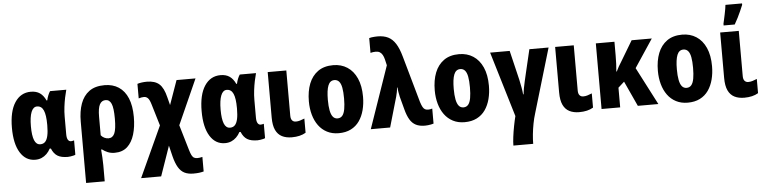

<svg xmlns="http://www.w3.org/2000/svg" viewBox="-54 -1069 6389 1603"><g transform="rotate(-5 3140.5 -268.0)"><path d="M259 -115Q284 -115 299.5 -131Q315 -147 322.5 -181Q330 -215 330 -267V-273Q330 -354 313 -393Q296 -432 258 -432Q226 -432 209.5 -390.5Q193 -349 193 -271Q193 -193 209 -154Q225 -115 259 -115ZM206 10Q126 10 80 -64Q34 -138 34 -272Q34 -410 83 -484.5Q132 -559 217 -559Q263 -559 293 -538Q323 -517 342 -475H348Q353 -498 361 -517.5Q369 -537 378 -550H514Q506 -522 498.5 -485.5Q491 -449 486 -408.5Q481 -368 481 -328V-179Q481 -148 490.5 -133Q500 -118 516 -118Q523 -118 530 -120Q537 -122 542 -123V-3Q539 0 526.5 3Q514 6 500.5 8Q487 10 478 10Q423 10 392 -9Q361 -28 343 -72H333Q320 -47 301 -28.5Q282 -10 258.5 0Q235 10 206 10Z M1056 -274Q1056 -192 1036.5 -127.5Q1017 -63 976.5 -26.5Q936 10 871 10Q840 10 814 -0.5Q788 -11 768 -27H760Q763 6 765 41.5Q767 77 767 105V240H611V-274Q611 -360 634 -424Q657 -488 706 -524Q755 -560 835 -560Q904 -560 953.5 -527.5Q1003 -495 1029.5 -431.5Q1056 -368 1056 -274ZM833 -435Q800 -435 783.5 -404Q767 -373 767 -301V-146Q779 -131 796 -123Q813 -115 830 -115Q865 -115 881 -150.5Q897 -186 897 -274Q897 -363 881.5 -399Q866 -435 833 -435Z M1190 -558Q1257 -558 1293.5 -525.5Q1330 -493 1349 -413L1366 -347L1438 -550H1597L1428 -172L1490 38Q1499 69 1507.5 85.5Q1516 102 1527.5 108Q1539 114 1555 114Q1565 114 1574.5 112.5Q1584 111 1597 108V230Q1578 235 1558.5 237.5Q1539 240 1510 240Q1467 240 1436.5 225Q1406 210 1385 175Q1364 140 1349 81L1327 -10L1240 240H1072L1267 -185L1213 -365Q1201 -406 1187 -419.5Q1173 -433 1155 -433Q1145 -433 1133.5 -431Q1122 -429 1110 -425V-547Q1125 -552 1146 -555Q1167 -558 1190 -558Z M1849 -115Q1874 -115 1889.5 -131Q1905 -147 1912.5 -181Q1920 -215 1920 -267V-273Q1920 -354 1903 -393Q1886 -432 1848 -432Q1816 -432 1799.5 -390.5Q1783 -349 1783 -271Q1783 -193 1799 -154Q1815 -115 1849 -115ZM1796 10Q1716 10 1670 -64Q1624 -138 1624 -272Q1624 -410 1673 -484.5Q1722 -559 1807 -559Q1853 -559 1883 -538Q1913 -517 1932 -475H1938Q1943 -498 1951 -517.5Q1959 -537 1968 -550H2104Q2096 -522 2088.5 -485.5Q2081 -449 2076 -408.5Q2071 -368 2071 -328V-179Q2071 -148 2080.5 -133Q2090 -118 2106 -118Q2113 -118 2120 -120Q2127 -122 2132 -123V-3Q2129 0 2116.5 3Q2104 6 2090.5 8Q2077 10 2068 10Q2013 10 1982 -9Q1951 -28 1933 -72H1923Q1910 -47 1891 -28.5Q1872 -10 1848.5 0Q1825 10 1796 10Z M2358 -171Q2358 -144 2369.5 -131Q2381 -118 2400 -118Q2419 -118 2436 -123.5Q2453 -129 2473 -137V-18Q2450 -4 2420.5 3Q2391 10 2356 10Q2308 10 2273.5 -7.5Q2239 -25 2220.5 -64Q2202 -103 2202 -169V-550H2358Z M2977 -276Q2977 -217 2963.5 -165Q2950 -113 2922.5 -73.5Q2895 -34 2851.5 -12Q2808 10 2749 10Q2694 10 2651.5 -12Q2609 -34 2580.5 -73Q2552 -112 2537.5 -164Q2523 -216 2523 -276Q2523 -361 2548 -424.5Q2573 -488 2623.5 -524Q2674 -560 2751 -560Q2818 -560 2869 -527Q2920 -494 2948.5 -430.5Q2977 -367 2977 -276ZM2682 -275Q2682 -222 2689 -186Q2696 -150 2711 -132Q2726 -114 2750 -114Q2775 -114 2790 -132Q2805 -150 2811.5 -186.5Q2818 -223 2818 -276Q2818 -330 2811.5 -365Q2805 -400 2790 -417.5Q2775 -435 2750 -435Q2714 -435 2698 -395.5Q2682 -356 2682 -275Z M3018 0 3198 -520 3186 -571Q3181 -592 3172 -608Q3163 -624 3149.5 -632.5Q3136 -641 3116 -641Q3105 -641 3093 -639.5Q3081 -638 3071 -635V-759Q3080 -762 3091.5 -763.5Q3103 -765 3116 -766Q3129 -767 3141 -767Q3193 -767 3229.5 -749Q3266 -731 3292 -690Q3318 -649 3337 -580L3447 -190Q3456 -162 3464.5 -147Q3473 -132 3484 -126.5Q3495 -121 3509 -121Q3518 -121 3526.5 -122.5Q3535 -124 3544 -127V-1Q3536 2 3523 4.5Q3510 7 3496.5 8.5Q3483 10 3471 10Q3426 10 3395.5 -5.5Q3365 -21 3345 -54.5Q3325 -88 3311 -142L3283 -247Q3281 -257 3279 -267Q3277 -277 3275 -287.5Q3273 -298 3272 -307.5Q3271 -317 3270 -327H3266Q3265 -307 3261 -287.5Q3257 -268 3253 -253L3180 0Z M4032 -276Q4032 -217 4018.5 -165Q4005 -113 3977.5 -73.5Q3950 -34 3906.5 -12Q3863 10 3804 10Q3749 10 3706.5 -12Q3664 -34 3635.5 -73Q3607 -112 3592.5 -164Q3578 -216 3578 -276Q3578 -361 3603 -424.5Q3628 -488 3678.5 -524Q3729 -560 3806 -560Q3873 -560 3924 -527Q3975 -494 4003.5 -430.5Q4032 -367 4032 -276ZM3737 -275Q3737 -222 3744 -186Q3751 -150 3766 -132Q3781 -114 3805 -114Q3830 -114 3845 -132Q3860 -150 3866.5 -186.5Q3873 -223 3873 -276Q3873 -330 3866.5 -365Q3860 -400 3845 -417.5Q3830 -435 3805 -435Q3769 -435 3753 -395.5Q3737 -356 3737 -275Z M4396 -11Q4384 27 4375.5 71.5Q4367 116 4362.5 160Q4358 204 4358 240H4192Q4192 211 4197.5 167.5Q4203 124 4212 77.5Q4221 31 4230 -4L4066 -550H4230L4275 -362Q4283 -333 4289.5 -301Q4296 -269 4302 -238Q4308 -207 4310 -179H4314Q4316 -201 4321 -228.5Q4326 -256 4333.5 -288Q4341 -320 4349 -355L4395 -550H4556Z M4767 -171Q4767 -144 4778.5 -131Q4790 -118 4809 -118Q4828 -118 4845 -123.5Q4862 -129 4882 -137V-18Q4859 -4 4829.5 3Q4800 10 4765 10Q4717 10 4682.5 -7.5Q4648 -25 4629.5 -64Q4611 -103 4611 -169V-550H4767Z M5421 -550 5265 -315 5428 0H5256L5159 -211L5108 -165V0H4952V-550H5108V-435Q5108 -399 5106.5 -365.5Q5105 -332 5102 -301H5106Q5115 -321 5126.5 -341Q5138 -361 5149 -378L5252 -550Z M5902 -276Q5902 -217 5888.5 -165Q5875 -113 5847.5 -73.5Q5820 -34 5776.5 -12Q5733 10 5674 10Q5619 10 5576.5 -12Q5534 -34 5505.5 -73Q5477 -112 5462.5 -164Q5448 -216 5448 -276Q5448 -361 5473 -424.5Q5498 -488 5548.5 -524Q5599 -560 5676 -560Q5743 -560 5794 -527Q5845 -494 5873.5 -430.5Q5902 -367 5902 -276ZM5607 -275Q5607 -222 5614 -186Q5621 -150 5636 -132Q5651 -114 5675 -114Q5700 -114 5715 -132Q5730 -150 5736.5 -186.5Q5743 -223 5743 -276Q5743 -330 5736.5 -365Q5730 -400 5715 -417.5Q5700 -435 5675 -435Q5639 -435 5623 -395.5Q5607 -356 5607 -275Z M6150 -171Q6150 -144 6161.5 -131Q6173 -118 6192 -118Q6211 -118 6228 -123.5Q6245 -129 6265 -137V-18Q6242 -4 6212.5 3Q6183 10 6148 10Q6100 10 6065.5 -7.5Q6031 -25 6012.5 -64Q5994 -103 5994 -169V-550H6150ZM6028 -621Q6031 -633 6035.5 -654Q6040 -675 6045 -698.5Q6050 -722 6053.5 -743Q6057 -764 6058 -776H6197V-764Q6187 -739 6175 -712.5Q6163 -686 6150 -659.5Q6137 -633 6121 -606H6028Z"/></g></svg>

Font: Noto Sans Display Condensed ExtraBold
Style: Regular
Weight: 800
Width: 3
Designer: Monotype Design Team
Foundry: Monotype Imaging Inc.
Version: Version 2.003